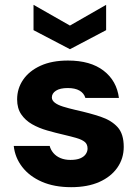

<svg xmlns="http://www.w3.org/2000/svg" viewBox="-20 -764 579 796"><path d="M275 12Q205 12 153.5 -10.5Q102 -33 72 -72Q42 -111 37 -159H186Q190 -143 201.5 -129.5Q213 -116 231 -108.5Q249 -101 272 -101Q297 -101 312.5 -107.5Q328 -114 335.5 -125Q343 -136 343 -148Q343 -166 331.5 -175.5Q320 -185 298 -191.5Q276 -198 246 -205Q211 -213 176 -223Q141 -233 113 -249Q85 -265 68 -290Q51 -315 51 -352Q51 -397 76 -433.5Q101 -470 148 -491.5Q195 -513 262 -513Q355 -513 409.5 -471Q464 -429 473 -358H334Q328 -378 309.5 -388.5Q291 -399 261 -399Q229 -399 212 -388Q195 -377 195 -360Q195 -348 207 -338.5Q219 -329 241.5 -322Q264 -315 294 -308Q353 -295 397.5 -280Q442 -265 467.5 -237Q493 -209 493 -155Q493 -107 466.5 -69Q440 -31 391.5 -9.5Q343 12 275 12ZM270 -560 119 -639V-744L270 -658L420 -744V-639Z"/></svg>

Font: DM Sans 18pt Black
Style: Regular
Weight: 900
Designer: Colophon Foundry, Jonny Pinhorn
Foundry: Colophon Foundry
Version: Version 4.004;gftools[0.9.30]